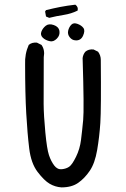

<svg xmlns="http://www.w3.org/2000/svg" viewBox="-20 -815 540 825"><path d="M244.1 -9.8Q216.8 -11.7 193.4 -25.4Q169.9 -39.1 141.6 -76.2Q113.3 -113.3 105.5 -177.2Q97.7 -241.2 92.8 -327.1Q87.9 -413.1 87.9 -538.1Q85.9 -583 103.5 -622.1Q117.2 -633.8 138.7 -631.8L158.2 -622.1Q173.8 -600.6 168 -569.3Q167 -418.9 167.5 -368.2Q168 -317.4 174.8 -246.1Q181.6 -174.8 190.4 -148.4Q199.2 -122.1 212.9 -104Q226.6 -85.9 245.6 -87.9Q264.6 -89.8 277.3 -98.6Q290 -107.4 306.6 -141.1Q323.2 -174.8 328.1 -213.9Q333 -252.9 337.4 -299.3Q341.8 -345.7 335 -565.4Q336.9 -581.1 346.7 -592.8Q360.4 -604.5 381.8 -602.5L401.4 -592.8Q413.1 -577.1 413.1 -557.6Q415 -345.7 411.1 -286.6Q407.2 -227.5 397.5 -170.4Q387.7 -113.3 365.7 -81.1Q343.8 -48.8 315.9 -29.3Q288.1 -9.8 244.1 -9.8ZM195.3 -637.7Q175.8 -641.6 164.1 -652.8Q152.3 -664.1 157.7 -678.7Q163.1 -693.4 176.3 -704.1Q189.5 -714.8 210.9 -707.5Q232.4 -700.2 235.4 -681.6Q238.3 -663.1 224.1 -648.9Q210 -634.8 195.3 -637.7ZM303.7 -641.6Q289.1 -642.6 279.3 -655.3Q269.5 -668 272.9 -683.1Q276.4 -698.2 286.1 -708.5Q295.9 -718.8 313 -712.4Q330.1 -706.1 338.4 -694.8Q346.7 -683.6 336.9 -661.6Q327.1 -639.6 303.7 -641.6ZM191.4 -738.3 177.7 -744.1 173.8 -765.6 177.7 -771.5Q209 -779.3 239.3 -785.2Q269.5 -791 303.7 -794.9Q317.4 -785.2 313.5 -769.5Q286.1 -755.9 254.4 -751Q222.7 -746.1 191.4 -738.3Z"/></svg>

Font: NaikaiFont
Style: Regular-Lite
Weight: 400
Version: Version 1.67